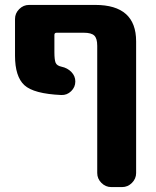

<svg xmlns="http://www.w3.org/2000/svg" viewBox="-20 -540 634 780"><path d="M229 -154Q117 -159 79 -194Q41 -229 41 -314V-463Q41 -486 58 -503Q75 -520 98 -520H367Q533 -520 533 -372V163Q533 186 516 203Q499 220 476 220H432Q409 220 392 203Q375 186 375 163V-354Q375 -384 363 -395.5Q351 -407 321 -407H210Q201 -407 201 -398V-328Q201 -297 206 -285Q211 -273 230 -269Q254 -264 270 -247.5Q286 -231 286 -209Q286 -186 269 -169.5Q252 -153 229 -154Z"/></svg>

Font: Rounded Mplus 1c ExtraBold
Style: Regular
Weight: 800
Version: Version 1.059.20150529